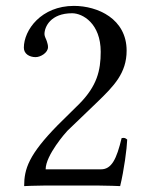

<svg xmlns="http://www.w3.org/2000/svg" viewBox="-20 -630 505 652"><path d="M61 -468C61 -447 80 -436 101 -436C118 -436 143 -451 143 -470C143 -478 141 -483 139 -490C137 -497 131 -506 131 -514C131 -539 152 -585 225 -585C261 -585 322 -550 322 -454C322 -390 309 -338 250 -278L176 -205C78 -105 62 -57 62 2C62 2 103 0 135 0H310C342 0 388 2 388 2C401 -51 411 -126 412 -156C406 -161 403 -163 393 -161C376 -90 359 -55 323 -55H135C135 -103 204 -181 209 -186L310 -283C367 -338 410 -382 410 -458C410 -566 312 -610 231 -610C120 -610 61 -528 61 -468Z"/></svg>

Font: Libertinus Serif Display
Style: Regular
Weight: 400
Designer: Philipp H. Poll
Foundry: Khaled Hosny
Version: Version 6.1